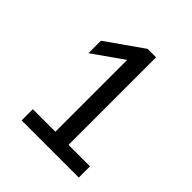

<svg xmlns="http://www.w3.org/2000/svg" viewBox="-148 -904 690 690"><g transform="rotate(45 197.0 -559.0)"><path d="M70 -308V-365H184.5V-730L69 -648.5V-712L208.5 -810H251.5V-365H360.5V-308Z"/></g></svg>

Font: Encode Sans
Style: Regular
Weight: 400
Designer: Multiple Designers
Foundry: Impallari Type
Version: Version 3.002; ttfautohint (v1.8.3) -l 8 -r 50 -G 200 -x 14 